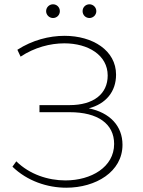

<svg xmlns="http://www.w3.org/2000/svg" viewBox="-20 -871 668 895"><path d="M38 -94C107 -27 201 4 289 4C426 4 551 -70 551 -196C551 -284 492 -346 394 -366C474 -387 521 -444 521 -523C521 -636 412 -704 281 -704C209 -704 131 -684 61 -639L76 -607C141 -650 214 -669 280 -669C391 -669 482 -614 482 -519C482 -433 416 -381 304 -381H164V-348H305C436 -348 512 -294 512 -200C512 -92 405 -30 285 -30C204 -30 118 -58 56 -119ZM397 -787C414 -787 429 -801 429 -819C429 -837 414 -851 397 -851C379 -851 365 -837 365 -819C365 -801 379 -787 397 -787ZM227 -787C245 -787 259 -801 259 -819C259 -837 245 -851 227 -851C210 -851 195 -837 195 -819C195 -801 210 -787 227 -787Z"/></svg>

Font: Montserrat-Alt1 ExtLt
Style: Regular
Weight: 200
Designer: Differentunic
Foundry: Differentunic
Version: Version 7.222